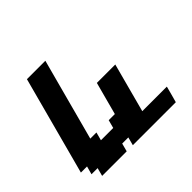

<svg xmlns="http://www.w3.org/2000/svg" viewBox="-191 -1129 1382 1382"><g transform="rotate(-45 500.0 -437.5)"><path d="M437.5 0H875Q880.9 -21 892.1 -62.5Q903.3 -104 908.7 -125H658.7Q675.3 -187.5 708.7 -312.5Q742.2 -437.5 758.8 -500H571.3Q560.1 -458 537.8 -375Q515.6 -292 504.4 -250H441.9L425.3 -187.5H300.3L316.9 -250H254.4Q282.2 -354 338.1 -562.5Q394 -771 421.9 -875H234.4L33.7 -125H96.2L79.1 -62.5H141.6L125 0H375L391.6 -62.5H454.1Z"/></g></svg>

Font: Faithful 32x
Style: SemiboldOblique
Weight: 400
Foundry: Faithful Resource Pack
Version: Version 1.0; January 27, 2023